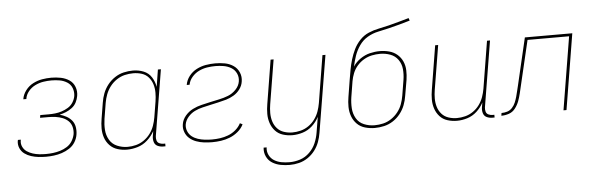

<svg xmlns="http://www.w3.org/2000/svg" viewBox="-55 -931 4143 1339"><g transform="rotate(-5 2016.0 -261.0)"><path d="M237 8Q264 8 292 4.5Q320 1 347.5 -8Q375 -17 400.5 -33.5Q426 -50 441.5 -75.5Q457 -101 461 -129Q465 -155 460.5 -181Q456 -207 440.5 -226Q425 -245 403 -257Q381 -269 356 -276Q379 -281 401 -290Q423 -299 443 -314Q463 -329 474 -350.5Q485 -372 489 -395Q495 -428 483.5 -459Q472 -490 445.5 -507.5Q419 -525 386.5 -531.5Q354 -538 320 -538Q288 -538 255.5 -532.5Q223 -527 192 -511Q161 -495 139.5 -466.5Q118 -438 113 -406V-405H134Q138 -434 158 -458.5Q178 -483 206 -496.5Q234 -510 262.5 -514.5Q291 -519 320 -519Q349 -519 377 -514Q405 -509 429 -494Q453 -479 463 -452.5Q473 -426 469 -397Q465 -374 451.5 -352.5Q438 -331 416.5 -318Q395 -305 372 -297.5Q349 -290 325.5 -287.5Q302 -285 279 -285H221L218 -266H276Q302 -266 327 -262.5Q352 -259 375 -250Q398 -241 415.5 -224Q433 -207 439 -182Q445 -157 441 -132Q436 -107 422 -84Q408 -61 385 -46.5Q362 -32 337 -24.5Q312 -17 287 -14Q262 -11 237 -11Q213 -11 190 -13.5Q167 -16 145 -23Q123 -30 104.5 -42.5Q86 -55 76 -76Q66 -97 70 -120Q71 -123 71 -126H51Q50 -123 49 -119Q45 -92 55.5 -68Q66 -44 86.5 -29Q107 -14 132 -6Q157 2 183.5 5Q210 8 237 8Z M803 8Q840 8 878 -3.5Q916 -15 946.5 -42.5Q977 -70 996 -105L990 -68Q987 -48 993 -28.5Q999 -9 1017 -0.5Q1035 8 1056 8H1072V-11H1059Q1044 -11 1030.5 -17.5Q1017 -24 1013 -38.5Q1009 -53 1011 -68L1087 -530H1066L1047 -410Q1041 -447 1021 -478.5Q1001 -510 966 -524Q931 -538 892 -538Q859 -538 826.5 -530.5Q794 -523 764.5 -503.5Q735 -484 713.5 -456.5Q692 -429 680 -397.5Q668 -366 663 -333L645 -223Q639 -189 639 -155Q639 -121 649.5 -90Q660 -59 682.5 -35.5Q705 -12 737 -2Q769 8 803 8ZM809 -11Q771 -11 736 -26Q701 -41 682.5 -73Q664 -105 661.5 -143Q659 -181 665 -220L683 -330Q688 -360 699 -389Q710 -418 729.5 -443.5Q749 -469 776 -487Q803 -505 832.5 -512Q862 -519 892 -519Q923 -519 951.5 -510Q980 -501 999 -479Q1018 -457 1026.5 -429Q1035 -401 1035 -370.5Q1035 -340 1030 -309L1012 -199Q1007 -170 997 -141.5Q987 -113 968 -87.5Q949 -62 923 -44Q897 -26 867.5 -18.5Q838 -11 809 -11Z M1400 8Q1430 8 1461.5 3.5Q1493 -1 1523.5 -13Q1554 -25 1580.5 -47Q1607 -69 1621 -98L1603 -107Q1589 -80 1565 -60Q1541 -40 1513 -29.5Q1485 -19 1456.5 -15Q1428 -11 1400 -11Q1374 -11 1349 -14Q1324 -17 1301 -24.5Q1278 -32 1259.5 -46.5Q1241 -61 1231.5 -84Q1222 -107 1226 -132Q1231 -160 1251.5 -183.5Q1272 -207 1298.5 -220Q1325 -233 1353.5 -239.5Q1382 -246 1410 -252.5Q1438 -259 1466 -265Q1494 -271 1521.5 -279Q1549 -287 1575 -302.5Q1601 -318 1619 -342.5Q1637 -367 1641 -395Q1647 -429 1634 -459.5Q1621 -490 1594 -508Q1567 -526 1534.5 -532Q1502 -538 1468 -538Q1435 -538 1402 -532.5Q1369 -527 1337.5 -511Q1306 -495 1284 -466.5Q1262 -438 1257 -405H1277Q1282 -434 1303 -458.5Q1324 -483 1352 -496.5Q1380 -510 1409.5 -514.5Q1439 -519 1468 -519Q1497 -519 1525.5 -514Q1554 -509 1578 -494.5Q1602 -480 1614 -454Q1626 -428 1621 -398Q1616 -367 1591.5 -341.5Q1567 -316 1536 -304Q1505 -292 1473.5 -285.5Q1442 -279 1410.5 -272Q1379 -265 1347.5 -257.5Q1316 -250 1286 -235Q1256 -220 1233.5 -193.5Q1211 -167 1206 -135Q1201 -107 1211 -80Q1221 -53 1241.5 -35.5Q1262 -18 1288 -8.5Q1314 1 1342.5 4.5Q1371 8 1400 8Z M1925 213Q1957 213 1989.5 205Q2022 197 2051 177.5Q2080 158 2101 130.5Q2122 103 2133.5 71.5Q2145 40 2150 8L2239 -530H2218L2164 -199Q2159 -170 2149 -141.5Q2139 -113 2120.5 -87.5Q2102 -62 2076 -44Q2050 -26 2020.5 -18.5Q1991 -11 1962 -11Q1932 -11 1903.5 -20.5Q1875 -30 1856 -51.5Q1837 -73 1828.5 -101Q1820 -129 1820 -159.5Q1820 -190 1825 -220L1876 -530H1855L1805 -223Q1799 -189 1799 -155Q1799 -121 1809.5 -90Q1820 -59 1841.5 -35.5Q1863 -12 1895 -2Q1927 8 1961 8Q1997 8 2034 -3.5Q2071 -15 2100.5 -42Q2130 -69 2148 -104L2130 5Q2124 42 2109 77.5Q2094 113 2065 141.5Q2036 170 1999 182Q1962 194 1925 194Q1896 194 1868.5 189Q1841 184 1818 170Q1795 156 1782.5 131Q1770 106 1774 77H1753Q1749 110 1762.5 139Q1776 168 1802.5 184.5Q1829 201 1860.5 207Q1892 213 1925 213Z M2537 8H2538Q2570 8 2603 0.5Q2636 -7 2665.5 -26Q2695 -45 2717 -73Q2739 -101 2751 -132.5Q2763 -164 2768 -197L2787 -307Q2792 -340 2791 -373.5Q2790 -407 2777 -436Q2764 -465 2740 -485.5Q2716 -506 2684 -514.5Q2652 -523 2619 -523Q2584 -523 2549 -514.5Q2514 -506 2482 -484Q2450 -462 2430 -431Q2438 -469 2450.5 -505.5Q2463 -542 2486.5 -576Q2510 -610 2545 -630.5Q2580 -651 2618 -659Q2656 -667 2694 -676Q2732 -685 2770 -695.5Q2808 -706 2845 -717L2839 -735Q2804 -725 2768 -715Q2732 -705 2696.5 -696Q2661 -687 2625 -680Q2589 -673 2554 -658Q2519 -643 2492 -614.5Q2465 -586 2448.5 -552Q2432 -518 2421.5 -483Q2411 -448 2404.5 -412.5Q2398 -377 2392 -341L2373 -223Q2367 -189 2367.5 -154Q2368 -119 2379.5 -88Q2391 -57 2414 -34Q2437 -11 2470 -1.5Q2503 8 2537 8ZM2538 -11Q2499 -11 2464 -25.5Q2429 -40 2410.5 -72Q2392 -104 2389.5 -142.5Q2387 -181 2393 -220L2411 -331Q2416 -359 2427 -386.5Q2438 -414 2458.5 -437.5Q2479 -461 2505.5 -476.5Q2532 -492 2561 -498Q2590 -504 2619 -504Q2656 -504 2690 -491.5Q2724 -479 2744.5 -450Q2765 -421 2768.5 -384Q2772 -347 2766 -310L2748 -200Q2743 -170 2732.5 -141Q2722 -112 2702 -86.5Q2682 -61 2655 -43Q2628 -25 2598 -18Q2568 -11 2538 -11Z M3113 8Q3149 8 3186 -3.5Q3223 -15 3252.5 -42Q3282 -69 3300 -104L3294 -68Q3291 -48 3297 -28.5Q3303 -9 3321 -0.5Q3339 8 3360 8H3376V-11H3363Q3348 -11 3334.5 -17.5Q3321 -24 3317 -38.5Q3313 -53 3315 -68L3391 -530H3370L3316 -199Q3311 -170 3301 -141.5Q3291 -113 3272.5 -87.5Q3254 -62 3228 -44Q3202 -26 3172.5 -18.5Q3143 -11 3114 -11Q3084 -11 3055.5 -20.5Q3027 -30 3008 -51.5Q2989 -73 2980.5 -101Q2972 -129 2972 -159.5Q2972 -190 2977 -220L3028 -530H3007L2957 -223Q2951 -189 2951 -155Q2951 -121 2961.5 -90Q2972 -59 2993.5 -35.5Q3015 -12 3047 -2Q3079 8 3113 8Z M3424 0Q3451 0 3477.5 -9Q3504 -18 3522 -41.5Q3540 -65 3549.5 -91Q3559 -117 3565.5 -144Q3572 -171 3578 -197L3652 -511H3943L3859 0H3880L3967 -530H3635L3558 -201Q3553 -182 3548.5 -162Q3544 -142 3538.5 -122.5Q3533 -103 3525 -83.5Q3517 -64 3502 -47.5Q3487 -31 3467 -25Q3447 -19 3427 -19Z"/></g></svg>

Font: Iosevka Sparkle Thin
Style: Italic
Weight: 100
Italic angle: -9°
Designer: Belleve Invis
Foundry: Belleve Invis
Version: Version 4.5.0; ttfautohint (v1.8.3)